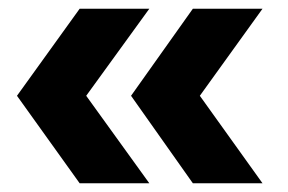

<svg xmlns="http://www.w3.org/2000/svg" viewBox="-20 -497 662 441"><path d="M163 -76 19 -277 163 -477H323L178 -277L323 -76ZM423 -76 281 -277 423 -477H583L439 -277L583 -76Z"/></svg>

Font: Onest Black
Style: Regular
Weight: 900
Designer: Dmitri Voloshin, Andrey Kudryavtsev
Foundry: Dmitri Voloshin, Andrey Kudryavtsev
Version: Version 1.000;gftools[0.9.33]